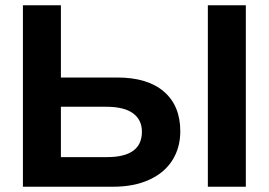

<svg xmlns="http://www.w3.org/2000/svg" viewBox="-20 -708 1019 728"><path d="M663.6 -210.4Q663.6 -147.9 633.5 -100.3Q603.5 -52.7 545.7 -26.4Q487.8 0 409.2 0H66.9V-688H210.9V-414.1H424.8Q539.6 -414.1 601.6 -360.6Q663.6 -307.1 663.6 -210.4ZM518.1 -208.5Q518.1 -253.9 484.1 -278.6Q450.2 -303.2 382.8 -303.2H210.9V-112.3H385.7Q518.1 -112.3 518.1 -208.5ZM768.1 0V-688H912.1V0Z"/></svg>

Font: Liberation Sans
Style: Bold
Weight: 700
Designer: Steve Matteson
Foundry: Ascender Corporation
Version: Version 2.1.5